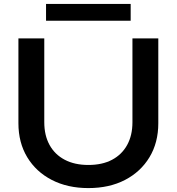

<svg xmlns="http://www.w3.org/2000/svg" viewBox="-20 -946 902 980"><path d="M206 -322Q206 -255 233 -206Q260 -157 310.5 -130.5Q361 -104 431 -104Q502 -104 552 -130.5Q602 -157 629 -206Q656 -255 656 -322V-750H788V-317Q788 -218 743 -143.5Q698 -69 618 -27.5Q538 14 431 14Q325 14 244.5 -27.5Q164 -69 119 -143.5Q74 -218 74 -317V-750H206ZM215 -840V-926H647V-840Z"/></svg>

Font: Bounded
Style: Regular
Weight: 400
Designer: Vlad Churkin
Version: Version 1.0